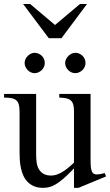

<svg xmlns="http://www.w3.org/2000/svg" viewBox="-20 -909 541 944"><path d="M365.7 14.6H343.8V-81.1Q315.4 -51.3 294.2 -32.7Q272.9 -14.2 255.6 -3.7Q238.3 6.8 223.1 10.7Q208 14.6 191.9 14.6Q166 14.6 147.2 6.6Q128.4 -1.5 115.5 -14.9Q102.5 -28.3 94.7 -45.9Q86.9 -63.5 82.8 -82.8Q78.6 -102.1 77.4 -122.1Q76.2 -142.1 76.2 -159.7V-359.9Q76.2 -381.8 72.3 -395.5Q68.4 -409.2 59.3 -416.5Q50.3 -423.8 35.6 -426.5Q21 -429.2 0 -429.2V-447.3H157.7V-147.9Q157.7 -128.9 160.2 -110.6Q162.6 -92.3 170.7 -77.9Q178.7 -63.5 193.4 -54.7Q208 -45.9 231.9 -45.9Q241.7 -45.9 253.2 -48.8Q264.6 -51.8 278.6 -59.1Q292.5 -66.4 308.6 -78.6Q324.7 -90.8 343.8 -109.4V-363.8Q343.8 -384.3 339.6 -396.7Q335.4 -409.2 326.7 -416.3Q317.9 -423.3 304.2 -426Q290.5 -428.7 271.5 -429.2V-447.3H425.3V-118.7Q425.3 -98.6 427 -85.7Q428.7 -72.8 432.4 -64.9Q436 -57.1 441.9 -54.2Q447.8 -51.3 455.6 -51.3Q462.4 -51.3 473.1 -53Q483.9 -54.7 494.6 -58.6L501.5 -41.5ZM200.2 -599.6Q200.2 -589.4 196.3 -580.3Q192.4 -571.3 185.3 -564.5Q178.2 -557.6 169.2 -553.5Q160.2 -549.3 149.9 -549.3Q140.1 -549.3 131.3 -553.5Q122.6 -557.6 115.7 -564.7Q108.9 -571.8 105 -580.8Q101.1 -589.8 101.1 -599.6Q101.1 -608.9 105.2 -617.9Q109.4 -627 116.2 -633.8Q123 -640.6 131.8 -645Q140.6 -649.4 149.9 -649.4Q160.2 -649.4 169.2 -645.5Q178.2 -641.6 185.3 -634.8Q192.4 -627.9 196.3 -618.9Q200.2 -609.9 200.2 -599.6ZM400.4 -599.6Q400.4 -589.4 396.5 -580.3Q392.6 -571.3 385.5 -564.5Q378.4 -557.6 369.4 -553.5Q360.4 -549.3 350.1 -549.3Q339.8 -549.3 330.8 -553.5Q321.8 -557.6 314.9 -564.7Q308.1 -571.8 304.2 -580.8Q300.3 -589.8 300.3 -599.6Q300.3 -608.9 304.7 -617.9Q309.1 -627 315.9 -633.8Q322.8 -640.6 331.8 -645Q340.8 -649.4 350.1 -649.4Q360.4 -649.4 369.4 -645.5Q378.4 -641.6 385.5 -634.8Q392.6 -627.9 396.5 -618.9Q400.4 -609.9 400.4 -599.6ZM282.2 -721.2H219.7L93.8 -889.2H128.4L250.5 -786.1L373 -889.2H407.7Z"/></svg>

Font: Doulos SIL Am
Style: Regular
Weight: 400
Designer: Walt Agee, Victor Gaultney, Peter Martin, Debbi Hosken, Becca Hirsbrunner
Foundry: SIL International
Version: Version 5.000